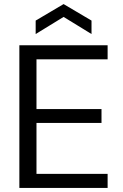

<svg xmlns="http://www.w3.org/2000/svg" viewBox="-20 -922 605 942"><path d="M75 0V-700H508V-631H159V-387H478V-319H159V-69H508V0ZM155 -755V-821L292 -902L429 -821V-755L292 -839Z"/></svg>

Font: DM Sans 16pt
Style: Regular
Weight: 400
Version: Version 4.004;gftools[0.9.30]